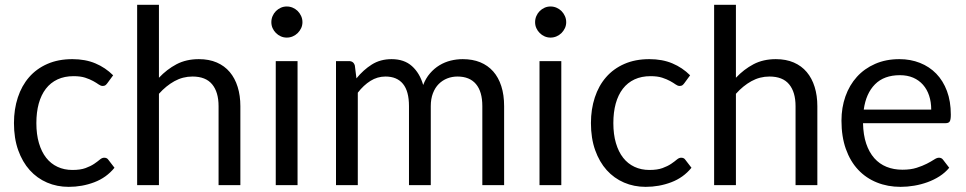

<svg xmlns="http://www.w3.org/2000/svg" viewBox="-20 -756 3943 784"><path d="M418.5 -416.5Q414.5 -411 410.5 -408Q406.5 -405 399 -405Q391.5 -405 382.8 -411.2Q374 -417.5 360.5 -425Q347 -432.5 327.8 -438.8Q308.5 -445 280.5 -445Q243.5 -445 215 -431.8Q186.5 -418.5 167.2 -393.5Q148 -368.5 138.2 -333Q128.5 -297.5 128.5 -253.5Q128.5 -207.5 139 -171.8Q149.5 -136 168.5 -111.8Q187.5 -87.5 214.8 -74.8Q242 -62 276 -62Q308.5 -62 329.5 -69.8Q350.5 -77.5 364.5 -87Q378.5 -96.5 387.5 -104.2Q396.5 -112 405.5 -112Q417 -112 422.5 -103.5L447.5 -71Q414.5 -30.5 365 -11.8Q315.5 7 260.5 7Q213 7 172.2 -10.5Q131.5 -28 101.5 -61.2Q71.5 -94.5 54.2 -143Q37 -191.5 37 -253.5Q37 -310 52.8 -358Q68.5 -406 98.8 -440.8Q129 -475.5 173.5 -495Q218 -514.5 275.5 -514.5Q328.5 -514.5 369.5 -497.2Q410.5 -480 442 -448.5Z M540 0V-736.5H629V-438.5Q661.5 -473 701 -493.8Q740.5 -514.5 792 -514.5Q833.5 -514.5 865.2 -500.8Q897 -487 918.2 -461.8Q939.5 -436.5 950.5 -401Q961.5 -365.5 961.5 -322.5V0H872.5V-322.5Q872.5 -380 846.2 -411.8Q820 -443.5 766 -443.5Q726.5 -443.5 692.2 -424.5Q658 -405.5 629 -373V0Z M1195 -506.5V0H1106V-506.5ZM1215 -665.5Q1215 -652.5 1209.8 -641.2Q1204.5 -630 1195.8 -621.2Q1187 -612.5 1175.5 -607.5Q1164 -602.5 1151 -602.5Q1138 -602.5 1126.8 -607.5Q1115.5 -612.5 1106.8 -621.2Q1098 -630 1093 -641.2Q1088 -652.5 1088 -665.5Q1088 -678.5 1093 -690.2Q1098 -702 1106.8 -710.8Q1115.5 -719.5 1126.8 -724.5Q1138 -729.5 1151 -729.5Q1164 -729.5 1175.5 -724.5Q1187 -719.5 1195.8 -710.8Q1204.5 -702 1209.8 -690.2Q1215 -678.5 1215 -665.5Z M1352 0V-506.5H1405Q1424 -506.5 1429 -488L1435.5 -436Q1463.5 -470.5 1498.2 -492.5Q1533 -514.5 1579 -514.5Q1630.5 -514.5 1662.2 -486Q1694 -457.5 1708 -409Q1718.5 -436.5 1735.8 -456.5Q1753 -476.5 1774.5 -489.5Q1796 -502.5 1820.2 -508.5Q1844.5 -514.5 1869.5 -514.5Q1909.5 -514.5 1940.8 -501.8Q1972 -489 1993.8 -464.5Q2015.5 -440 2027 -404.2Q2038.5 -368.5 2038.5 -322.5V0H1949.5V-322.5Q1949.5 -382 1923.5 -412.8Q1897.5 -443.5 1848 -443.5Q1826 -443.5 1806.2 -435.8Q1786.5 -428 1771.5 -413Q1756.5 -398 1747.8 -375.2Q1739 -352.5 1739 -322.5V0H1650V-322.5Q1650 -383.5 1625.5 -413.5Q1601 -443.5 1554 -443.5Q1521 -443.5 1492.8 -425.8Q1464.5 -408 1441 -377.5V0Z M2272 -506.5V0H2183V-506.5ZM2292 -665.5Q2292 -652.5 2286.8 -641.2Q2281.5 -630 2272.8 -621.2Q2264 -612.5 2252.5 -607.5Q2241 -602.5 2228 -602.5Q2215 -602.5 2203.8 -607.5Q2192.5 -612.5 2183.8 -621.2Q2175 -630 2170 -641.2Q2165 -652.5 2165 -665.5Q2165 -678.5 2170 -690.2Q2175 -702 2183.8 -710.8Q2192.5 -719.5 2203.8 -724.5Q2215 -729.5 2228 -729.5Q2241 -729.5 2252.5 -724.5Q2264 -719.5 2272.8 -710.8Q2281.5 -702 2286.8 -690.2Q2292 -678.5 2292 -665.5Z M2774.5 -416.5Q2770.5 -411 2766.5 -408Q2762.5 -405 2755 -405Q2747.5 -405 2738.8 -411.2Q2730 -417.5 2716.5 -425Q2703 -432.5 2683.8 -438.8Q2664.5 -445 2636.5 -445Q2599.5 -445 2571 -431.8Q2542.5 -418.5 2523.2 -393.5Q2504 -368.5 2494.2 -333Q2484.5 -297.5 2484.5 -253.5Q2484.5 -207.5 2495 -171.8Q2505.5 -136 2524.5 -111.8Q2543.5 -87.5 2570.8 -74.8Q2598 -62 2632 -62Q2664.5 -62 2685.5 -69.8Q2706.5 -77.5 2720.5 -87Q2734.5 -96.5 2743.5 -104.2Q2752.5 -112 2761.5 -112Q2773 -112 2778.5 -103.5L2803.5 -71Q2770.5 -30.5 2721 -11.8Q2671.5 7 2616.5 7Q2569 7 2528.2 -10.5Q2487.5 -28 2457.5 -61.2Q2427.5 -94.5 2410.2 -143Q2393 -191.5 2393 -253.5Q2393 -310 2408.8 -358Q2424.5 -406 2454.8 -440.8Q2485 -475.5 2529.5 -495Q2574 -514.5 2631.5 -514.5Q2684.5 -514.5 2725.5 -497.2Q2766.5 -480 2798 -448.5Z M2896 0V-736.5H2985V-438.5Q3017.5 -473 3057 -493.8Q3096.5 -514.5 3148 -514.5Q3189.5 -514.5 3221.2 -500.8Q3253 -487 3274.2 -461.8Q3295.5 -436.5 3306.5 -401Q3317.5 -365.5 3317.5 -322.5V0H3228.5V-322.5Q3228.5 -380 3202.2 -411.8Q3176 -443.5 3122 -443.5Q3082.5 -443.5 3048.2 -424.5Q3014 -405.5 2985 -373V0Z M3652.5 -514.5Q3698 -514.5 3736.5 -499.2Q3775 -484 3803 -455.2Q3831 -426.5 3846.8 -384.2Q3862.5 -342 3862.5 -288Q3862.5 -267 3858 -260Q3853.5 -253 3841 -253H3504Q3505 -205 3517 -169.5Q3529 -134 3550 -110.2Q3571 -86.5 3600 -74.8Q3629 -63 3665 -63Q3698.5 -63 3722.8 -70.8Q3747 -78.5 3764.5 -87.5Q3782 -96.5 3793.8 -104.2Q3805.5 -112 3814 -112Q3825 -112 3831 -103.5L3856 -71Q3839.5 -51 3816.5 -36.2Q3793.5 -21.5 3767.2 -12Q3741 -2.5 3713 2.2Q3685 7 3657.5 7Q3605 7 3560.8 -10.8Q3516.5 -28.5 3484.2 -62.8Q3452 -97 3434 -147.5Q3416 -198 3416 -263.5Q3416 -316.5 3432.2 -362.5Q3448.5 -408.5 3479 -442.2Q3509.5 -476 3553.5 -495.2Q3597.5 -514.5 3652.5 -514.5ZM3654.5 -449Q3590 -449 3553 -411.8Q3516 -374.5 3507 -308.5H3782.5Q3782.5 -339.5 3774 -365.2Q3765.5 -391 3749 -409.8Q3732.5 -428.5 3708.8 -438.8Q3685 -449 3654.5 -449Z"/></svg>

Font: Lato TR
Style: Regular
Weight: 400
Designer: Lukasz Dziedzic
Foundry: tyPoland Lukasz Dziedzic
Version: Version 1.104 2013